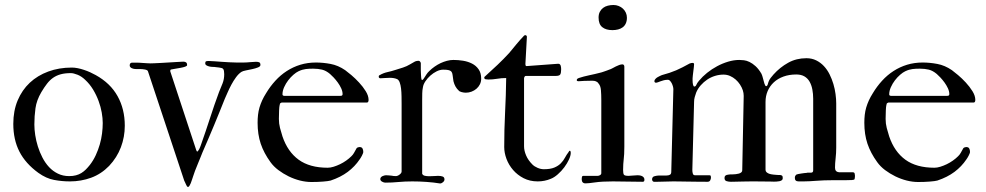

<svg xmlns="http://www.w3.org/2000/svg" viewBox="-20 -719 3909 761"><path d="M32.7 -228Q32.7 -279.8 50 -321Q67.4 -362.3 98.1 -391.1Q128.9 -419.9 171.4 -435.5Q213.9 -451.2 264.6 -451.2Q275.9 -451.2 288.1 -448.7Q300.3 -446.3 312.7 -442.1Q325.2 -438 337.2 -432.6Q349.1 -427.2 359.4 -421.4Q417.5 -389.2 446 -337.9Q474.6 -286.6 474.6 -220.7Q474.6 -176.3 459.2 -135.5Q443.8 -94.7 412.6 -61.5Q381.3 -29.3 341.3 -14.6Q301.3 0 257.3 0Q225.1 0 194.1 -5.9Q163.1 -11.7 132.3 -33.7Q81.1 -70.8 56.9 -118.2Q32.7 -165.5 32.7 -228ZM116.2 -225.6Q116.2 -206.1 119.6 -183.6Q123 -161.1 130.1 -138.4Q137.2 -115.7 148.2 -94.5Q159.2 -73.2 174.3 -56.9Q189.5 -40.5 209.5 -30.8Q229.5 -21 253.9 -21Q269.5 -21 281.2 -24.2Q293 -27.3 302.5 -33.2Q312 -39.1 320.1 -47.1Q328.1 -55.2 335.9 -64.9Q349.6 -82.5 359.4 -103.5Q369.1 -124.5 375.5 -146.5Q381.8 -168.5 384.5 -190.2Q387.2 -211.9 387.2 -231.4Q387.2 -250 383.3 -272.7Q379.4 -295.4 370.8 -318.6Q362.3 -341.8 349.1 -363.8Q335.9 -385.7 317.4 -402.8Q303.2 -416.5 287.1 -422.9Q271 -429.2 260.7 -429.2Q237.8 -429.2 220.7 -424.6Q203.6 -419.9 190.4 -410.6Q177.2 -401.4 166.3 -387.2Q155.3 -373 144 -354Q125 -321.8 120.6 -290Q116.2 -258.3 116.2 -225.6Z M710.4 -2.4 566.4 -436.5Q564.9 -441.4 554.7 -443.4Q544.4 -445.3 535.6 -445.3H519Q515.1 -445.3 510.7 -446Q506.3 -446.8 502.7 -448.5Q499 -450.2 496.6 -452.9Q494.1 -455.6 494.1 -459.5Q494.1 -470.7 503.9 -470.7H523.9Q528.3 -470.7 535.2 -470.2Q542 -469.7 549.6 -469.2Q557.1 -468.8 564.5 -468.3Q571.8 -467.8 577.1 -467.8Q581.5 -467.8 592.3 -468.3Q603 -468.8 616.9 -469.5Q630.9 -470.2 646 -471.2Q661.1 -472.2 674.1 -472.9Q687 -473.6 696 -474.1Q705.1 -474.6 707 -474.6Q721.7 -474.6 721.7 -461.4Q721.7 -457.5 714.1 -454.8Q706.5 -452.1 696 -450.2Q685.5 -448.2 674.6 -446.5Q663.6 -444.8 657.2 -443.4Q654.8 -442.4 654.8 -437.5Q654.8 -436.5 655.3 -434.8Q655.8 -433.1 656.7 -430.7L757.8 -124Q758.8 -122.1 759.3 -121.1Q759.8 -120.1 760.3 -119.1Q760.7 -118.2 761.2 -118.2Q762.7 -118.2 764.9 -120.8Q767.1 -123.5 769.3 -127.4Q771.5 -131.3 773.2 -136Q774.9 -140.6 776.4 -144.5Q794.9 -196.8 812.3 -250.5Q829.6 -304.2 848.1 -354Q856 -372.6 862.3 -388.9Q868.7 -405.3 868.7 -424.8Q868.7 -431.2 867.7 -437.7Q866.7 -444.3 863.3 -446.8Q862.3 -448.2 857.9 -449.5Q853.5 -450.7 848.1 -451.4Q842.8 -452.1 837.6 -452.6Q832.5 -453.1 829.6 -453.6Q827.1 -453.6 821.3 -453.9Q815.4 -454.1 809.3 -455.6Q803.2 -457 798.3 -460Q793.5 -462.9 793.5 -467.8Q793.5 -474.1 795.9 -475.6Q798.8 -477.1 803.7 -477.1H811Q817.9 -477.1 830.3 -476.1Q842.8 -475.1 857.4 -474.1Q872.1 -473.1 887.7 -472.2Q903.3 -471.2 916.5 -471.2H946.3Q957.5 -471.2 971.9 -472.7Q986.3 -474.1 994.6 -474.1Q1003.4 -474.1 1007.8 -471.9Q1012.2 -469.7 1012.2 -461.4Q1012.2 -455.6 1002.4 -451.7Q992.7 -447.8 980 -445.1Q967.3 -442.4 954.8 -439.9Q942.4 -437.5 937 -434.1Q925.8 -426.8 915.5 -412.8Q905.3 -398.9 897 -383.3Q888.7 -367.7 882.1 -352.5Q875.5 -337.4 871.1 -327.6Q861.3 -303.2 850.6 -276.6Q839.8 -250 828.4 -222.4Q816.9 -194.8 805.2 -167.5Q793.5 -140.1 782.2 -114.3Q780.8 -110.4 775.6 -97.7Q770.5 -85 764.4 -70.3Q758.3 -55.7 752.9 -41.7Q747.6 -27.8 746.1 -22Q743.7 -15.1 741.2 -7.3Q738.8 0.5 736.1 7.1Q733.4 13.7 730.7 17.8Q728 22 725.1 22Q722.7 22 720.7 18.8Q718.8 15.6 716.8 11.2Q714.8 6.8 713.1 2.9Q711.4 -1 710.4 -2.4Z M1434.1 -312.5H1096.2Q1090.8 -310.5 1089.8 -308.3Q1088.9 -306.2 1087.9 -299.8Q1086.9 -295.4 1086.2 -280.8Q1085.4 -266.1 1085.4 -247.6Q1085.4 -229 1089.8 -211.9Q1094.2 -194.8 1099.6 -178.2Q1120.1 -117.7 1163.8 -85.9Q1207.5 -54.2 1278.8 -54.2Q1289.6 -54.2 1302.2 -58.1Q1314.9 -62 1327.6 -68.1Q1340.3 -74.2 1352.1 -82.5Q1363.8 -90.8 1372.6 -99.6Q1378.9 -105.5 1383.1 -113Q1387.2 -120.6 1393.6 -131.8Q1395.5 -133.8 1398.9 -135Q1402.3 -136.2 1404.8 -136.2Q1413.6 -136.2 1416.7 -130.6Q1419.9 -125 1419.9 -116.7Q1419.9 -114.3 1418.2 -110.1Q1416.5 -106 1414.3 -101.6Q1412.1 -97.2 1409.4 -93Q1406.7 -88.9 1405.3 -86.9Q1386.7 -59.1 1358.4 -37.8Q1330.1 -16.6 1290.5 -3.4Q1281.7 -1 1260.5 0.7Q1239.3 2.4 1214.4 2.4Q1192.4 2.4 1169.2 -3.4Q1146 -9.3 1124 -20Q1102.1 -30.8 1083.3 -44.9Q1064.5 -59.1 1052.2 -76.2Q1025.9 -112.3 1013.4 -149.4Q1001 -186.5 1001 -232.4Q1001 -249 1002.7 -263.9Q1004.4 -278.8 1008.5 -293Q1012.7 -307.1 1019 -321Q1025.4 -335 1034.7 -349.6Q1050.8 -376.5 1071.3 -398.9Q1091.8 -421.4 1116.7 -437.5Q1141.6 -453.6 1170.4 -462.4Q1199.2 -471.2 1232.4 -471.2Q1260.3 -471.2 1290.3 -465.6Q1320.3 -460 1348.1 -440.9Q1356.9 -434.6 1372.6 -421.4Q1388.2 -408.2 1403.3 -391.8Q1418.5 -375.5 1429.7 -357.4Q1440.9 -339.4 1440.9 -322.8Q1440.9 -318.4 1439.2 -315.4Q1437.5 -312.5 1434.1 -312.5ZM1108.9 -338.9H1326.2Q1334.5 -338.9 1336.2 -341.1Q1337.9 -343.3 1337.9 -345.7Q1337.9 -356.9 1332.3 -369.1Q1326.7 -381.3 1318.6 -392.3Q1310.5 -403.3 1302.2 -412.1Q1293.9 -420.9 1288.1 -425.8Q1272.5 -439 1256.8 -442.9Q1241.2 -446.8 1221.2 -446.8Q1212.9 -446.8 1205.8 -446.5Q1198.7 -446.3 1191.9 -445.3Q1185.1 -444.3 1178.2 -442.4Q1171.4 -440.4 1163.1 -436.5Q1153.8 -432.1 1142.8 -422.6Q1131.8 -413.1 1122.3 -400.6Q1112.8 -388.2 1106.2 -373.5Q1099.6 -358.9 1099.6 -344.7Q1099.6 -338.9 1108.9 -338.9Z M1571.8 -39.1V-306.6Q1571.8 -321.3 1571.5 -337.6Q1571.3 -354 1569.6 -368.2Q1567.9 -382.3 1564.2 -392.3Q1560.5 -402.3 1554.2 -405.3Q1542.5 -410.6 1525.4 -410.6Q1514.2 -410.6 1504.6 -409.7Q1495.1 -408.7 1487.3 -408.7Q1484.9 -408.7 1482.9 -410.6Q1481 -412.6 1481 -414.6Q1481 -419.9 1484.4 -420.9Q1499.5 -429.7 1515.1 -433.1Q1530.8 -436.5 1547.4 -441.9Q1562 -446.3 1577.1 -451.2Q1592.3 -456.1 1605 -463.9Q1613.8 -468.3 1621.1 -473.1Q1628.4 -478 1639.6 -478Q1642.6 -478 1645.3 -474.4Q1647.9 -470.7 1647.9 -468.8V-441.9Q1647.9 -438 1648.2 -432.6Q1648.4 -427.2 1648.7 -421.9Q1648.9 -416.5 1649.4 -411.9Q1649.9 -407.2 1650.4 -405.3Q1650.9 -403.3 1651.9 -402.3L1652.3 -401.9Q1655.3 -401.9 1657.7 -405Q1660.2 -408.2 1663.3 -413.3Q1666.5 -418.5 1670.7 -424.8Q1674.8 -431.2 1681.6 -437.5Q1690.9 -446.8 1702.4 -454.8Q1713.9 -462.9 1726.3 -468.8Q1738.8 -474.6 1751.7 -478Q1764.6 -481.4 1777.3 -481.4Q1795.9 -481.4 1815.4 -478.3Q1835 -475.1 1850.8 -467Q1866.7 -459 1877 -444.3Q1887.2 -429.7 1887.2 -407.2Q1887.2 -395 1882.1 -384.8Q1877 -374.5 1868.4 -367.2Q1859.9 -359.9 1848.9 -355.7Q1837.9 -351.6 1826.2 -351.6Q1818.4 -351.6 1809.6 -354Q1800.8 -356.4 1798.3 -359.9Q1783.2 -373.5 1777.3 -397Q1774.9 -410.2 1774.2 -419.2Q1773.4 -428.2 1770.3 -433.3Q1767.1 -438.5 1759.8 -440.7Q1752.4 -442.9 1736.8 -442.9Q1724.1 -442.9 1710.7 -436.3Q1697.3 -429.7 1685.8 -419.4Q1674.3 -409.2 1666 -396.7Q1657.7 -384.3 1656.2 -372.6Q1653.8 -361.8 1653.6 -349.4Q1653.3 -336.9 1653.3 -323.7V-30.3Q1656.2 -23.9 1664.1 -22.2Q1671.9 -20.5 1681.6 -20.5Q1684.6 -20.5 1689.7 -20.8Q1694.8 -21 1700.4 -21.2Q1706.1 -21.5 1710.4 -21.7Q1714.8 -22 1716.3 -22Q1727.5 -22 1734.6 -19.3Q1741.7 -16.6 1741.7 -7.8Q1741.7 -2 1736.1 2.9Q1730.5 7.8 1725.1 8.3Q1698.2 3.9 1670.2 2Q1642.1 0 1614.3 0Q1585 0 1559.6 2.4Q1534.2 4.9 1506.8 4.9Q1501.5 4.9 1494.4 1Q1487.3 -2.9 1487.3 -9.3Q1487.3 -13.2 1489.7 -16.1Q1492.2 -19 1495.8 -20.8Q1499.5 -22.5 1503.2 -23.4Q1506.8 -24.4 1509.3 -24.4Q1514.6 -24.4 1519.8 -23.9Q1524.9 -23.4 1530.8 -22.9Q1535.2 -22 1540 -21.5Q1544.9 -21 1549.3 -21Q1552.2 -21 1555.9 -22.5Q1559.6 -23.9 1563.2 -26.6Q1566.9 -29.3 1569.3 -32.5Q1571.8 -35.6 1571.8 -39.1Z M1978.5 -136.2Q1978.5 -205.6 1981.9 -272.7Q1985.4 -339.8 1986.3 -409.7Q1967.3 -409.7 1950 -406.7Q1932.6 -403.8 1915.5 -403.8Q1910.2 -403.8 1904.8 -404.8Q1899.4 -405.8 1899.4 -411.6Q1899.4 -413.6 1900.6 -414.6Q1901.9 -415.5 1904.3 -418Q1929.2 -440.4 1952.4 -462.4Q1975.6 -484.4 1997.6 -508.3Q2003.9 -515.6 2011 -524.4Q2018.1 -533.2 2025.6 -542.2Q2033.2 -551.3 2041.3 -560.5Q2049.3 -569.8 2057.1 -577.6Q2059.1 -579.6 2062.5 -579.6Q2066.9 -579.6 2068.4 -573.7L2062.5 -466.3Q2062.5 -457 2066.4 -457L2192.4 -466.3Q2196.8 -466.3 2199.2 -463.9Q2201.7 -461.4 2202.6 -457.8Q2203.6 -454.1 2203.9 -450.2Q2204.1 -446.3 2204.1 -443.4Q2204.1 -430.2 2200.7 -424.1Q2197.3 -418 2181.6 -418H2064Q2060.1 -418 2058.1 -413.1Q2057.1 -411.1 2057.1 -408.7V-139.2Q2057.1 -122.1 2065.2 -103Q2073.2 -84 2090.3 -66.9Q2098.1 -59.1 2110.8 -53.7Q2123.5 -48.3 2135.3 -48.3Q2161.6 -48.3 2177.2 -54.9Q2192.9 -61.5 2202.9 -71.8Q2212.9 -82 2219.2 -94Q2225.6 -106 2233.9 -116.7Q2235.8 -121.6 2238.3 -121.6Q2240.7 -121.6 2241.5 -118.4Q2242.2 -115.2 2242.2 -113.3Q2242.2 -102.1 2235.1 -86.7Q2228 -71.3 2216.6 -55.9Q2205.1 -40.5 2190.9 -28.1Q2176.8 -15.6 2163.1 -10.3Q2138.7 0 2111.3 0Q2080.1 0 2055.4 -12.7Q2030.8 -25.4 2013.7 -45.2Q1996.6 -64.9 1987.5 -89.1Q1978.5 -113.3 1978.5 -136.2Z M2285.6 -9.3Q2285.6 -11.7 2286.4 -16.8Q2287.1 -22 2292.5 -22H2349.1Q2353.5 -22 2358.4 -24.9Q2363.3 -27.8 2363.3 -32.7V-321.8Q2363.3 -344.7 2361.8 -361.8Q2360.4 -378.9 2352.5 -387.7Q2349.1 -393.1 2345.9 -394.5Q2342.8 -396 2340.8 -397Q2338.4 -397.9 2335.7 -398.4Q2333 -398.9 2329.6 -398.9H2319.3Q2309.6 -398.9 2295.9 -398.4Q2282.2 -397.9 2272.9 -397Q2271 -397 2268.6 -397.7Q2266.1 -398.4 2266.1 -400.4Q2266.1 -405.8 2268.3 -406.7Q2270.5 -407.7 2273.9 -409.7Q2293 -416 2315.4 -420.7Q2337.9 -425.3 2358.4 -430.7Q2359.9 -430.7 2365 -432.4Q2370.1 -434.1 2375.7 -436Q2381.3 -438 2386.7 -439.9Q2392.1 -441.9 2394.5 -442.9Q2400.9 -444.8 2407.5 -448.5Q2414.1 -452.1 2420.9 -455.6Q2427.7 -459 2434.3 -461.4Q2440.9 -463.9 2447.8 -463.9Q2450.2 -463.9 2452.4 -461.4Q2454.6 -459 2454.6 -454.6V-137.7Q2454.6 -120.1 2453.9 -108.6Q2453.1 -97.2 2452.1 -87.6Q2451.2 -78.1 2450.4 -68.6Q2449.7 -59.1 2449.7 -45.4Q2449.7 -31.2 2452.9 -26.6Q2456.1 -22 2471.7 -22Q2477.1 -22 2488.3 -23.2Q2499.5 -24.4 2507.3 -24.4Q2511.2 -24.4 2515.9 -23.7Q2520.5 -22.9 2524.7 -21Q2528.8 -19 2531.5 -15.6Q2534.2 -12.2 2534.2 -6.8Q2534.2 -3.4 2533 -1Q2531.7 1.5 2527.3 1.5Q2491.7 1.5 2463.1 0.7Q2434.6 0 2409.2 0Q2365.7 0 2338.9 3.9Q2312 7.8 2300.8 7.8Q2285.6 7.8 2285.6 -9.3ZM2352.5 -649.4Q2352.5 -662.6 2357.4 -672.1Q2362.3 -681.6 2370.4 -687.7Q2378.4 -693.8 2389.2 -696.5Q2399.9 -699.2 2411.6 -699.2Q2422.4 -699.2 2432.1 -695.3Q2441.9 -691.4 2449.2 -684.6Q2456.5 -677.7 2460.7 -668.5Q2464.8 -659.2 2464.8 -648.9Q2464.8 -635.7 2460.4 -626.2Q2456.1 -616.7 2448.2 -610.8Q2440.4 -605 2429.9 -602.3Q2419.4 -599.6 2407.2 -599.6Q2381.8 -599.6 2367.2 -611.3Q2352.5 -623 2352.5 -649.4Z M2640.6 -38.1 2648.9 -365.7Q2648.9 -370.1 2647.2 -376.5Q2645.5 -382.8 2642.6 -388.7Q2639.6 -394.5 2635.7 -398.7Q2631.8 -402.8 2627.9 -402.8Q2618.7 -402.8 2611.1 -400.9Q2603.5 -398.9 2597.7 -396.7Q2591.8 -394.5 2587.4 -392.8Q2583 -391.1 2580.6 -391.1Q2573.7 -391.1 2573.7 -397.9Q2574.2 -402.3 2577.9 -406.2Q2581.5 -410.2 2586.4 -413.1Q2591.3 -416 2596.2 -418.2Q2601.1 -420.4 2603.5 -421.4Q2620.1 -425.8 2633.8 -430.4Q2647.5 -435.1 2660.2 -440.4Q2672.9 -445.8 2685.5 -452.4Q2698.2 -459 2713.4 -467.3Q2719.7 -469.7 2725.1 -469.7Q2731 -469.7 2731 -464.4Q2731 -460 2730 -452.1Q2729 -444.3 2728 -436Q2727.1 -427.7 2726.1 -420.2Q2725.1 -412.6 2725.1 -408.7V-399.4Q2725.1 -391.1 2726.8 -383.5Q2728.5 -376 2731.9 -376Q2737.3 -376 2740 -382.8Q2742.7 -389.6 2750.5 -398.9Q2764.2 -415.5 2782.7 -430.4Q2801.3 -445.3 2822.3 -456.5Q2843.3 -467.8 2866 -474.6Q2888.7 -481.4 2910.2 -481.4Q2918 -481.4 2928.5 -480.2Q2939 -479 2950.7 -473.4Q2962.4 -467.8 2974.6 -456.8Q2986.8 -445.8 2998 -426.8Q3000 -422.4 3001.2 -418.7Q3002.4 -415 3003.4 -411.1Q3004.4 -407.2 3005.9 -401.9Q3007.3 -396.5 3009.8 -387.7Q3013.2 -377.4 3016.6 -377.4Q3021.5 -377.4 3023.9 -387.7Q3027.3 -400.9 3035.2 -410.9Q3043 -420.9 3045.9 -423.8Q3071.3 -452.1 3103.8 -470.2Q3136.2 -488.3 3176.3 -488.3Q3197.8 -488.3 3215.1 -479.7Q3232.4 -471.2 3245.6 -457Q3258.8 -442.9 3268.1 -424.3Q3277.3 -405.8 3283.2 -386Q3289.1 -366.2 3291.7 -346.2Q3294.4 -326.2 3294.4 -309.1V-134.3Q3294.4 -112.3 3292 -91.6Q3289.6 -70.8 3289.6 -54.2Q3289.6 -37.6 3306.2 -36.1H3361.3Q3365.7 -36.1 3367.2 -32.2Q3367.7 -28.8 3368.2 -26.4Q3368.7 -23.9 3368.7 -22Q3368.7 -18.6 3368.2 -15.1Q3367.7 -11.7 3367.2 -9.3Q3366.2 -5.9 3356.4 -5.4Q3346.7 -4.9 3335.9 -4.9H3289.6Q3264.6 -4.9 3246.8 -4.2Q3229 -3.4 3215.1 -2.4Q3201.2 -1.5 3189.2 -0.7Q3177.2 0 3165 0H3145.5Q3130.4 0 3130.4 -13.7Q3130.4 -19 3132.1 -22Q3133.8 -24.9 3136.2 -26.9Q3137.7 -27.8 3143.3 -29.1Q3148.9 -30.3 3155.5 -31.2Q3162.1 -32.2 3168 -33Q3173.8 -33.7 3176.3 -33.7Q3178.7 -34.7 3181.2 -34.7Q3183.6 -34.7 3185.5 -34.7H3194.8Q3203.1 -34.7 3203.1 -43.9V-327.6Q3203.1 -347.2 3199.7 -364.7Q3196.3 -382.3 3188.7 -395.5Q3181.2 -408.7 3168.2 -416.3Q3155.3 -423.8 3136.2 -423.8Q3107.9 -423.8 3085.2 -415.5Q3062.5 -407.2 3046.9 -392.6Q3031.2 -377.9 3022.7 -358.2Q3014.2 -338.4 3014.2 -314.9V-46.4Q3014.2 -40.5 3017.6 -37.1Q3021 -33.7 3025.9 -31.5Q3030.8 -29.3 3036.4 -28.3Q3042 -27.3 3045.9 -26.9Q3052.7 -26.4 3057.1 -25.9Q3061.5 -25.4 3065.4 -25.4Q3069.3 -25.4 3071.8 -25.4Q3074.2 -25.4 3076.7 -24.4Q3081.1 -22.5 3081.8 -19.5Q3082.5 -16.6 3082.5 -12.7Q3082.5 -7.3 3078.6 -4.6Q3074.7 -2 3069.1 -0.7Q3063.5 0.5 3057.4 0.7Q3051.3 1 3046.9 1Q3046.4 1 3039.8 0.7Q3033.2 0.5 3022 0.5Q3010.7 0.5 2996.1 0.2Q2981.4 0 2964.8 0Q2953.6 0 2940.4 0.2Q2927.2 0.5 2914.8 0.7Q2902.3 1 2892.1 1.2Q2881.8 1.5 2877 1.5Q2868.2 1.5 2859.9 -1Q2851.6 -3.4 2851.6 -13.7Q2851.6 -25.9 2867.2 -26.9Q2871.1 -27.8 2874.5 -27.8Q2877.9 -27.8 2882.8 -27.8Q2889.2 -27.8 2896 -28.6Q2902.8 -29.3 2908.7 -31Q2914.6 -32.7 2918.2 -35.9Q2921.9 -39.1 2921.9 -43.9L2927.7 -338.9Q2927.7 -350.1 2924.3 -360.8Q2920.4 -372.6 2913.1 -383.8Q2905.8 -395 2895.8 -403.8Q2885.7 -412.6 2873.5 -418Q2861.3 -423.3 2847.7 -423.3Q2830.6 -423.3 2814 -418.2Q2797.4 -413.1 2783.2 -403.6Q2769 -394 2757.6 -381.1Q2746.1 -368.2 2739.3 -352.1Q2736.3 -343.3 2733.6 -334.2Q2731 -325.2 2731 -314.9L2724.1 -45.4Q2724.1 -37.1 2726.1 -30.8Q2728 -24.4 2734.4 -24.4H2792Q2796.4 -24.4 2797.1 -21.5Q2797.9 -18.6 2797.9 -15.1Q2797.9 -9.8 2794.9 -4.2Q2792 1.5 2784.2 1.5Q2762.7 1.5 2741.7 1.2Q2720.7 1 2702.1 0.7Q2683.6 0.5 2669.2 0.2Q2654.8 0 2647.5 0Q2634.8 0 2619.4 0.7Q2604 1.5 2585.4 1.5H2572.3Q2568.8 1.5 2566.7 -1.5Q2564.5 -4.4 2564.5 -8.3Q2564.5 -12.7 2567.1 -16.4Q2569.8 -20 2575.7 -21Q2583 -22.9 2589.8 -23.2Q2596.7 -23.4 2604 -23.4H2622.1Q2629.9 -23.4 2635.3 -26.4Q2640.6 -29.3 2640.6 -38.1Z M3838.9 -312.5H3501Q3495.6 -310.5 3494.6 -308.3Q3493.7 -306.2 3492.7 -299.8Q3491.7 -295.4 3491 -280.8Q3490.2 -266.1 3490.2 -247.6Q3490.2 -229 3494.6 -211.9Q3499 -194.8 3504.4 -178.2Q3524.9 -117.7 3568.6 -85.9Q3612.3 -54.2 3683.6 -54.2Q3694.3 -54.2 3707 -58.1Q3719.7 -62 3732.4 -68.1Q3745.1 -74.2 3756.8 -82.5Q3768.6 -90.8 3777.3 -99.6Q3783.7 -105.5 3787.8 -113Q3792 -120.6 3798.3 -131.8Q3800.3 -133.8 3803.7 -135Q3807.1 -136.2 3809.6 -136.2Q3818.4 -136.2 3821.5 -130.6Q3824.7 -125 3824.7 -116.7Q3824.7 -114.3 3823 -110.1Q3821.3 -106 3819.1 -101.6Q3816.9 -97.2 3814.2 -93Q3811.5 -88.9 3810.1 -86.9Q3791.5 -59.1 3763.2 -37.8Q3734.9 -16.6 3695.3 -3.4Q3686.5 -1 3665.3 0.7Q3644 2.4 3619.1 2.4Q3597.2 2.4 3574 -3.4Q3550.8 -9.3 3528.8 -20Q3506.8 -30.8 3488 -44.9Q3469.2 -59.1 3457 -76.2Q3430.7 -112.3 3418.2 -149.4Q3405.8 -186.5 3405.8 -232.4Q3405.8 -249 3407.5 -263.9Q3409.2 -278.8 3413.3 -293Q3417.5 -307.1 3423.8 -321Q3430.2 -335 3439.5 -349.6Q3455.6 -376.5 3476.1 -398.9Q3496.6 -421.4 3521.5 -437.5Q3546.4 -453.6 3575.2 -462.4Q3604 -471.2 3637.2 -471.2Q3665 -471.2 3695.1 -465.6Q3725.1 -460 3752.9 -440.9Q3761.7 -434.6 3777.3 -421.4Q3793 -408.2 3808.1 -391.8Q3823.2 -375.5 3834.5 -357.4Q3845.7 -339.4 3845.7 -322.8Q3845.7 -318.4 3844 -315.4Q3842.3 -312.5 3838.9 -312.5ZM3513.7 -338.9H3731Q3739.3 -338.9 3741 -341.1Q3742.7 -343.3 3742.7 -345.7Q3742.7 -356.9 3737.1 -369.1Q3731.4 -381.3 3723.4 -392.3Q3715.3 -403.3 3707 -412.1Q3698.7 -420.9 3692.9 -425.8Q3677.2 -439 3661.6 -442.9Q3646 -446.8 3626 -446.8Q3617.7 -446.8 3610.6 -446.5Q3603.5 -446.3 3596.7 -445.3Q3589.8 -444.3 3583 -442.4Q3576.2 -440.4 3567.9 -436.5Q3558.6 -432.1 3547.6 -422.6Q3536.6 -413.1 3527.1 -400.6Q3517.6 -388.2 3511 -373.5Q3504.4 -358.9 3504.4 -344.7Q3504.4 -338.9 3513.7 -338.9Z"/></svg>

Font: IM FELL French Canon
Style: Regular
Weight: 400
Designer: Igino Marini
Foundry: Igino Marini,
Version: 3.00